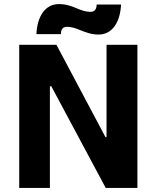

<svg xmlns="http://www.w3.org/2000/svg" viewBox="-20 -919 765 939"><path d="M356 -878C330 -889 304 -899 268 -899C201 -899 162 -839 158 -752H278C278 -770 283 -788 308 -788C331 -788 352 -780 374 -771C400 -761 426 -750 462 -750C529 -750 568 -810 572 -897H453C452 -879 447 -861 422 -861C399 -861 378 -869 356 -878ZM74 0H224V-497H231L497 0H652V-700H501V-248H496L256 -700H74Z"/></svg>

Font: Fixel Text Bold
Style: Bold
Weight: 700
Width: 4
Designer: AlfaBravo + MacPaw
Foundry: Kyrylo Tkachov, Marchela Mozhyna, Serhii Makarenko, Maria Weinstein, Zakhar Kryvoshyya
Version: Version 1.211